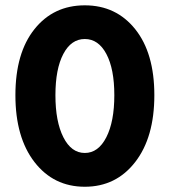

<svg xmlns="http://www.w3.org/2000/svg" viewBox="-20 -692 640 724"><path d="M562 -333Q562 -173.8 489.7 -80.8Q417.5 12.2 299.8 12.2Q182.1 12.2 110.1 -80.8Q38.1 -173.8 38.1 -333Q38.1 -492.2 109.9 -582Q181.6 -671.9 299.8 -671.9Q418 -671.9 490 -581.8Q562 -491.7 562 -333ZM411.1 -333Q411.1 -432.1 381.1 -488.5Q351.1 -544.9 299.8 -544.9Q248.5 -544.9 218.8 -488.5Q189 -432.1 189 -333Q189 -233.4 219 -174.3Q249 -115.2 299.8 -115.2Q350.6 -115.2 380.9 -174.3Q411.1 -233.4 411.1 -333Z"/></svg>

Font: Office Code Pro Bold
Style: Regular
Weight: 700
Designer: Nathan Rutzky & Paul D. Hunt
Foundry: Adobe Systems Incorporated
Version: Version 1.004;PS 001.004;hotconv 1.0.70;makeotf.lib2.5.58329